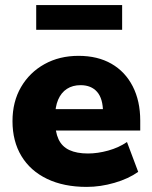

<svg xmlns="http://www.w3.org/2000/svg" viewBox="-20 -722 595 753"><path d="M320 11Q230 11 164.5 -20.5Q99 -52 64 -110Q29 -168 29 -247Q29 -323 62.5 -380.5Q96 -438 154.5 -470.5Q213 -503 288 -503Q363 -503 417 -472Q471 -441 500.5 -383.5Q530 -326 530 -249V-210H178V-294H400L384 -281Q384 -335 361 -361.5Q338 -388 296 -388Q265 -388 242.5 -373.5Q220 -359 208 -331Q196 -303 196 -261V-252Q196 -205 209.5 -176Q223 -147 252 -133.5Q281 -120 325 -120Q363 -120 404.5 -131.5Q446 -143 478 -165L522 -48Q484 -21 429 -5Q374 11 320 11ZM122 -605V-702H459V-605Z"/></svg>

Font: Nunito Sans 12pt Black
Style: Regular
Weight: 900
Designer: Vernon Adams
Foundry: Vernon Adams
Version: Version 3.101;gftools[0.9.27]